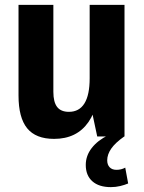

<svg xmlns="http://www.w3.org/2000/svg" viewBox="-20 -560 592 788"><path d="M199 -183Q199 -141 214.5 -121Q230 -101 263 -101Q305 -101 326.5 -135.5Q348 -170 348 -239L391 -310V-261Q391 -128 343 -59Q295 10 202 10Q127 10 91.5 -33.5Q56 -77 56 -168V-540H199ZM491 0H379L348 -146V-540H491ZM435 208Q386 208 359 184Q332 160 332 117Q332 79 356.5 47.5Q381 16 424 -5L490 0Q453 26 436.5 50Q420 74 420 98Q420 116 430 126.5Q440 137 458 137Q478 137 494 128L506 193Q492 199 473.5 203.5Q455 208 435 208Z"/></svg>

Font: Pathway Extreme Condensed
Style: Bold
Weight: 700
Width: 3
Version: Version 1.001;gftools[0.9.26]